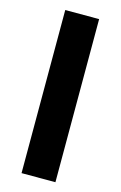

<svg xmlns="http://www.w3.org/2000/svg" viewBox="-113 -772 516 821"><g transform="rotate(15 145.0 -361.0)"><path d="M70 0H220V-722H70Z"/></g></svg>

Font: Perun
Style: Bold
Weight: 700
Foundry: Copyright (c) Stefan Peev, Context Ltd, 2016
Version: Version 1.089